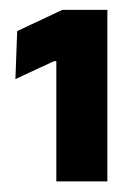

<svg xmlns="http://www.w3.org/2000/svg" viewBox="-20 -722 263 380"><path d="M91.5 -363V-601H87L10.5 -565.5L14 -660.5L103.5 -702.5H192.5V-363Z"/></svg>

Font: Anek Latin
Style: Bold
Weight: 700
Designer: Yesha Goshar
Foundry: Ek Type
Version: Version 1.003